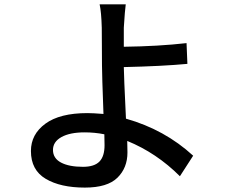

<svg xmlns="http://www.w3.org/2000/svg" viewBox="-20 -809 1040 876"><path d="M457 -146.5Q457 -176.8 456.1 -196.3Q412.1 -205.1 366.2 -205.1Q298.8 -205.1 260.3 -183.6Q221.7 -162.1 221.7 -125Q221.7 -86.9 258.3 -67.4Q294.9 -47.9 358.4 -47.9Q410.2 -47.9 433.6 -71.8Q457 -95.7 457 -146.5ZM861.3 -98.6 800.8 -4.9Q694.3 -111.3 560.5 -166Q561.5 -144.5 561.5 -113.3Q561.5 -43 515.6 2Q469.7 46.9 367.2 46.9Q255.9 46.9 188.5 6.8Q121.1 -33.2 121.1 -120.1Q121.1 -196.3 187 -244.6Q252.9 -293 378.9 -293Q403.3 -293 452.1 -289.1Q445.3 -471.7 445.3 -510.7Q445.3 -542 444.8 -603Q444.3 -664.1 444.3 -682.6Q442.4 -752.9 434.6 -789.1H553.7Q549.8 -762.7 544.9 -682.6V-595.7Q702.1 -597.7 831.1 -612.3L835 -517.6Q719.7 -506.8 544.9 -502.9Q544.9 -470.7 554.7 -267.6Q731.4 -217.8 861.3 -98.6Z"/></svg>

Font: GenEi Gothic M SemiBold
Style: Regular
Weight: 500
Designer: o_tamon (Modified); [Source Han Sans]
Ryoko NISHIZUKA  (kana & ideographs); Paul D. Hunt (Latin, Greek & Cyrillic); Wenl
Version: Version 1.1a;Original Version 1.004